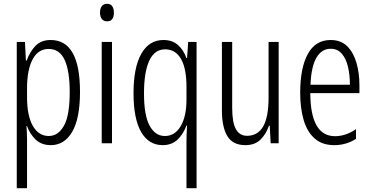

<svg xmlns="http://www.w3.org/2000/svg" viewBox="-20 -752 1950 1008"><path d="M246 -542Q400 -542 400 -270Q400 -130 359 -60Q318 10 247 10Q197 10 166.5 -20Q136 -50 122 -90H119Q120 -75 121 -56.5Q122 -38 122 -19V236H68V-532H111L116 -434H120Q137 -481 166.5 -511.5Q196 -542 246 -542ZM236 -495Q180 -495 151 -440Q122 -385 122 -289V-242Q122 -144 152.5 -91Q183 -38 236 -38Q285 -38 315.5 -91.5Q346 -145 346 -269Q346 -379 319.5 -437Q293 -495 236 -495Z M542 -732Q561 -732 569.5 -719Q578 -706 578 -686Q578 -640 542 -640Q524 -640 514.5 -652.5Q505 -665 505 -686Q505 -706 514 -719Q523 -732 542 -732ZM568 -532V0H514V-532Z M959 -6Q959 -20 959.5 -43.5Q960 -67 962 -93H959Q941 -45 910.5 -17.5Q880 10 834 10Q761 10 721 -59Q681 -128 681 -263Q681 -398 722 -470Q763 -542 838 -542Q884 -542 913.5 -516.5Q943 -491 959 -447H962L968 -532H1012V236H959ZM846 -38Q898 -38 928.5 -89.5Q959 -141 959 -229V-297Q959 -393 930 -443Q901 -493 847 -493Q791 -493 763.5 -433Q736 -373 736 -262Q736 -146 765.5 -92Q795 -38 846 -38Z M1443 -532V0H1401L1396 -92H1392Q1378 -50 1348.5 -20Q1319 10 1268 10Q1202 10 1173.5 -37.5Q1145 -85 1145 -173V-532H1199V-185Q1199 -109 1218.5 -74Q1238 -39 1277 -39Q1333 -39 1361.5 -88Q1390 -137 1390 -240V-532Z M1716 -542Q1770 -542 1803 -509Q1836 -476 1851.5 -422Q1867 -368 1867 -305V-263H1609Q1610 -37 1739 -37Q1795 -37 1849 -74V-23Q1824 -7 1795.5 1.5Q1767 10 1735 10Q1672 10 1632.5 -24.5Q1593 -59 1574.5 -121Q1556 -183 1556 -265Q1556 -395 1596 -468.5Q1636 -542 1716 -542ZM1716 -496Q1669 -496 1641.5 -449.5Q1614 -403 1610 -307H1817Q1817 -358 1807 -401Q1797 -444 1774.5 -470Q1752 -496 1716 -496Z"/></svg>

Font: Noto Sans Telugu ExtraCondensed Light
Style: Regular
Weight: 300
Width: 2
Designer: Jelle Bosma - Monotype Design Team
Foundry: Monotype Imaging Inc.
Version: Version 2.005; ttfautohint (v1.8.4.7-5d5b)